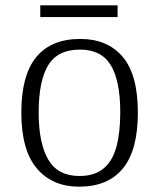

<svg xmlns="http://www.w3.org/2000/svg" viewBox="-20 -690 596 720"><path d="M277 10Q176 10 118 -58.5Q60 -127 60 -268Q60 -408 116 -476Q172 -544 281 -544Q383 -544 440 -477Q497 -410 497 -268Q497 -127 441 -58.5Q385 10 277 10ZM278 -30Q334 -30 368 -58Q402 -86 416.5 -139.5Q431 -193 431 -268Q431 -387 395.5 -445.5Q360 -504 280 -504Q196 -504 160.5 -445Q125 -386 125 -268Q125 -153 161 -91.5Q197 -30 278 -30ZM131 -626V-670H421V-626Z"/></svg>

Font: Noto Serif Khmer Light
Style: Regular
Weight: 300
Version: Version 2.003